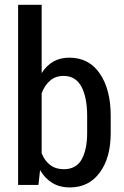

<svg xmlns="http://www.w3.org/2000/svg" viewBox="-20 -782 525 812"><path d="M448.2 -219.7Q448.2 -115.2 402.3 -52.7Q356.4 10.7 274.4 10.7Q233.4 10.7 202.1 -7.8Q170.9 -26.4 149.4 -62.5Q147.5 -41 142.6 0Q121.1 0 56.6 0Q56.6 -35.2 56.6 -91.8Q56.6 -215.8 56.6 -444.3Q56.6 -523.4 56.6 -761.7Q81.1 -761.7 156.2 -761.7Q156.2 -689.5 156.2 -472.7Q175.8 -503.9 205.1 -521.5Q234.4 -538.1 273.4 -538.1Q356.4 -538.1 402.3 -470.7Q448.2 -403.3 448.2 -292Q448.2 -268.6 448.2 -219.7ZM348.6 -292Q348.6 -368.2 325.2 -414.1Q300.8 -460.9 249 -460.9Q214.8 -460.9 192.4 -441.4Q168.9 -421.9 156.2 -387.7Q156.2 -303.7 156.2 -133.8Q168.9 -101.6 192.4 -84Q215.8 -66.4 250 -66.4Q301.8 -66.4 325.2 -107.4Q348.6 -149.4 348.6 -219.7Q348.6 -244.1 348.6 -292Z"/></svg>

Font: Noto Sans Hebrew DECATHLON 
Style: Regular
Weight: 400
Designer: Monotype Design team
Version: Version 1.03 uh